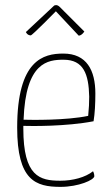

<svg xmlns="http://www.w3.org/2000/svg" viewBox="-20 -719 430 749"><path d="M81 -594C81 -594 86 -581 100 -581C106 -581 198 -675 198 -675L287 -580C299 -580 309 -596 309 -596L213 -692C208 -697 203 -699 199 -699C195 -699 192 -698 191 -697ZM215 -14C135 -14 71 -31 71 -217V-228C99 -227 237 -225 345 -246C350 -276 352 -315 352 -354C352 -445 318 -510 227 -510C150 -510 47 -486 47 -221C47 -15 119 10 216 10C286 10 348 -17 348 -32C348 -36 347 -43 343 -51C313 -27 264 -14 215 -14ZM228 -486C306 -486 326 -430 328 -342C328 -318 327 -297 324 -267C239 -249 101 -251 72 -252C80 -477 167 -486 228 -486Z"/></svg>

Font: Yanone Kaffeesatz Extra Light
Style: Regular
Weight: 200
Designer: Yanone (Cyrillic: Daniel Pouzeot & Huerta Tipografica)
Foundry: Yanone
Version: Version 1.100;PS 001.100;hotconv 1.0.70;makeotf.lib2.5.58329